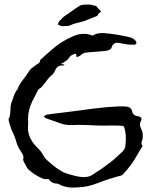

<svg xmlns="http://www.w3.org/2000/svg" viewBox="-20 -850 723 870"><path d="M524.9 -62 525.9 -60.5 526.4 -62ZM194.8 -331.1 203.6 -332 212.9 -333.5 249.5 -337.9 284.7 -342.3 341.8 -349.6 398.9 -357.4Q465.3 -365.7 513.7 -367.7Q522.5 -368.2 530.3 -368.2Q542 -368.2 551.8 -367.2Q575.2 -364.7 578.6 -345.7Q583 -326.2 604.5 -323.2Q621.1 -320.8 621.1 -311Q621.1 -307.6 619.1 -303.2Q614.3 -295.4 614.3 -286.1Q614.3 -275.4 621.1 -263.2Q627 -251 627 -233.9Q627 -227.1 626 -219.7L623.5 -212.9L621.6 -205.6Q621.1 -203.1 621.1 -201.2Q621.1 -195.8 625 -190.9Q626 -190.4 626 -189.5Q626 -188.5 625 -186.5L623 -183.1L621.1 -180.7L611.8 -164.6L602.1 -148.9Q578.1 -102.1 532.7 -55.7Q469.2 -39.1 423.3 -20.5Q377.9 -2.9 339.4 -1.5L325.7 -0.5L313 0H308.1Q295.9 0 286.1 -2Q262.2 -6.3 252 -12.7Q248.5 -15.1 245.1 -16.6Q241.2 -18.1 237.8 -18.1Q214.4 -18.1 199.7 -39.1Q194.3 -38.1 189.5 -38.1Q178.7 -38.1 169.4 -42.5Q133.3 -59.1 108.4 -82.5Q104.5 -86.4 102.5 -90.3Q92.8 -106.9 88.4 -116.2L85.4 -123Q85 -125.5 85 -127.4V-129.4Q86.4 -132.8 86.4 -136.7Q86.4 -147 76.7 -160.6Q57.6 -188.5 50.3 -219.2Q47.9 -228 41.5 -242.2L30.8 -265.6L24.4 -285.6L19 -305.7Q18.6 -306.6 18.6 -308.1Q18.6 -310.1 20 -312.5Q25.4 -323.2 26.4 -338.4L27.3 -351.1L27.8 -364.3Q28.8 -376 31.2 -382.8L37.1 -398.9L42.5 -415Q49.3 -434.1 59.6 -445.8Q64 -461.9 80.1 -483.4L93.8 -501Q101.1 -511.2 106 -519Q115.7 -536.1 129.9 -545.9L137.2 -551.3L145.5 -557.1Q162.1 -566.4 162.1 -575.2V-577.1Q162.1 -578.6 164.1 -581.1L167 -582.5L168.9 -584.5L209 -620.1Q256.8 -663.1 310.5 -685.5Q335.9 -696.8 359.9 -696.8Q380.4 -696.8 399.4 -688.5Q417 -700.2 443.4 -700.2Q448.2 -700.2 453.1 -699.7Q504.9 -695.8 564.9 -682.1Q590.3 -676.3 597.7 -659.2Q598.1 -657.7 598.1 -656.2Q598.1 -653.3 596.2 -651.4Q593.8 -647.5 587.4 -647.5H581.5Q568.8 -647.5 556.2 -648.9L536.6 -652.3L516.6 -655.8Q514.2 -656.2 511.7 -656.2Q498 -656.2 490.7 -646L488.3 -641.6L486.3 -637.2Q483.4 -621.6 455.6 -619.1L417 -615.7L379.4 -612.8Q354 -610.8 344.7 -599.1Q343.3 -597.2 337.9 -594.7L333 -593.3L327.1 -590.8Q326.7 -595.2 325.7 -599.1L324.7 -605.5H318.4Q300.3 -600.6 293.5 -588.9Q284.2 -573.7 255.4 -560.1L260.7 -559.1L264.6 -558.6L272 -557.6Q271 -553.7 266.6 -553.2L263.2 -552.7L259.3 -553.2Q244.6 -553.2 235.8 -541.5L230.5 -532.7L226.6 -523.9Q220.7 -513.2 212.4 -507.3Q205.1 -502.4 197.8 -492.7L191.4 -484.4L185.5 -476.1L178.7 -468.3L172.9 -460.4Q165.5 -451.2 156.2 -446.8L154.3 -444.8L152.8 -442.9L127.4 -393.1Q106.9 -351.6 106.9 -310.1Q106.9 -301.8 107.9 -293.5L106.9 -277.3V-261.2Q111.3 -218.3 149.4 -180.7Q169.4 -161.6 176.8 -144.5Q180.2 -138.7 186 -131.3L192.4 -125L199.2 -119.1Q234.4 -86.4 266.1 -70.3Q273.9 -66.4 286.1 -62.5L308.6 -56.2Q321.8 -52.2 341.8 -48.8Q351.1 -47.4 359.4 -47.4Q387.2 -47.4 405.8 -62.5Q411.1 -66.4 420.9 -72.8L436.5 -82.5L475.6 -110.8Q498 -127.9 511.7 -141.6L524.4 -153.3Q532.7 -160.2 536.6 -165Q545.9 -175.8 547.4 -184.6Q550.3 -204.1 550.3 -221.7Q550.3 -251 542.5 -273.9Q542.5 -274.4 538.6 -279.3Q522 -281.2 499 -281.2H489.7Q471.7 -280.8 454.1 -280.8Q436.5 -280.8 419.9 -281.2L391.6 -282.7L362.8 -283.7Q348.6 -284.2 336.4 -284.2Q319.8 -284.2 305.7 -283.2H298.3Q275.9 -283.2 253.4 -291L223.6 -301.8L193.8 -312Q180.2 -316.4 179.7 -323.7Q185.1 -329.1 194.8 -331.1ZM247.1 -736.3Q243.7 -736.8 242.7 -740.2Q242.7 -743.2 243.2 -744.6L244.6 -745.6Q248.5 -756.8 255.9 -760.7Q261.7 -771 288.6 -787.6Q328.1 -816.9 344.2 -825.7Q352.5 -829.6 383.3 -829.6Q391.1 -829.6 415.5 -822.8Q418.9 -819.8 432.6 -803.7L438 -797.4Q433.1 -793.9 428.5 -790Q423.8 -786.1 423.8 -782.2Q423.8 -780.3 418 -776.9Q407.2 -772.5 361.8 -754.4Q312.5 -742.7 303 -737.3Q293.5 -731.9 279.3 -731.9L257.8 -731.4Q249.5 -736.3 247.1 -736.3Z"/></svg>

Font: Kurland
Style: Regular
Weight: 400
Designer: GGBot
Version: 0.22